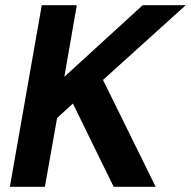

<svg xmlns="http://www.w3.org/2000/svg" viewBox="-20 -720 736 740"><path d="M18 0 141 -700H276L228 -424L530 -700H696L377 -412L580 0H418L261 -321L200 -265L153 0Z"/></svg>

Font: DM Sans 28pt
Style: Bold Italic
Weight: 700
Italic angle: -10°
Version: Version 4.004;gftools[0.9.30]